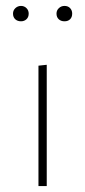

<svg xmlns="http://www.w3.org/2000/svg" viewBox="-20 -629 288 649"><path d="M110 -407 138 -410V0H110ZM24 -583Q24 -594 32 -601.5Q40 -609 51 -609Q62 -609 69.5 -601.5Q77 -594 77 -583Q77 -571 69.5 -564Q62 -557 51 -557Q39 -557 31.5 -564Q24 -571 24 -583ZM171 -583Q171 -594 179 -601.5Q187 -609 198 -609Q210 -609 217 -601.5Q224 -594 224 -583Q224 -571 217 -564Q210 -557 198 -557Q186 -557 178.5 -564Q171 -571 171 -583Z"/></svg>

Font: Ysabeau Extralight
Style: Regular
Weight: 200
Designer: Christian Thalmann (Catharsis Fonts)
Version: Version 0.003